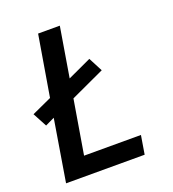

<svg xmlns="http://www.w3.org/2000/svg" viewBox="-134 -837 844 939"><g transform="rotate(-20 288.0 -367.5)"><path d="M49 0H458L474 -97H178L225 -378L402 -460L364 -533L241 -476L284 -735H171L118 -419L15 -372L54 -299L102 -322Z"/></g></svg>

Font: Iosevka Sparkle SmBdObl
Style: Regular
Weight: 600
Italic angle: -9°
Designer: Belleve Invis
Foundry: Belleve Invis
Version: Version 4.5.0; ttfautohint (v1.8.3)